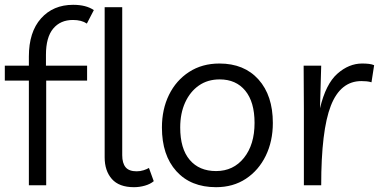

<svg xmlns="http://www.w3.org/2000/svg" viewBox="-24 -770 1583 798"><path d="M96 0V-435H-4V-497H96V-535Q96 -637 146.5 -693.5Q197 -750 280 -750Q334 -750 366 -728L337 -672Q315 -687 279 -687Q227 -687 197 -651Q167 -615 167 -542V-497H338V-435H168V0ZM533 8Q471 8 441 -26Q411 -60 411 -116V-740H484V-125Q484 -92 498 -75Q512 -58 544 -58Q559 -58 573 -62.5Q587 -67 595 -72L615 -17Q601 -5 578.5 1.5Q556 8 533 8Z M888 -506Q991 -506 1050.5 -439.5Q1110 -373 1110 -259Q1110 -183 1080.5 -122.5Q1051 -62 998 -27Q945 8 874 8Q769 8 709 -58.5Q649 -125 649 -240Q649 -316 678.5 -376Q708 -436 762 -471Q816 -506 888 -506ZM874 -59Q946 -59 990 -114Q1034 -169 1034 -259Q1034 -346 995.5 -393Q957 -440 889 -440Q839 -440 802.5 -414.5Q766 -389 745.5 -344Q725 -299 725 -240Q725 -152 764.5 -105.5Q804 -59 874 -59Z M1520 -428Q1510 -431 1500 -432Q1490 -433 1478 -433Q1391 -433 1351 -330.5Q1311 -228 1311 0H1239V-319L1238 -497H1311L1306 -320Q1330 -421 1378 -463.5Q1426 -506 1481 -506Q1497 -506 1509.5 -504.5Q1522 -503 1531 -499Z"/></svg>

Font: LivvicRegular
Style: Regular
Weight: 400
Designer: Jacques Le Bailly, Baron von Fonthausen
Version: Version 1.001; ttfautohint (v1.8.2)